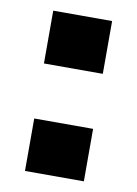

<svg xmlns="http://www.w3.org/2000/svg" viewBox="-64 -546 423 591"><g transform="rotate(10 147.0 -250.5)"><path d="M55 -336V-501H239V-336ZM55 0V-164H239V0Z"/></g></svg>

Font: Nunito Sans 8pt ExtraBold
Style: Regular
Weight: 800
Version: Version 3.101;gftools[0.9.27]